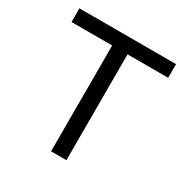

<svg xmlns="http://www.w3.org/2000/svg" viewBox="-160 -837 947 974"><g transform="rotate(30 313.0 -350.0)"><path d="M268 -620H30V-700H596V-620H358V0H268Z"/></g></svg>

Font: Moderustic
Style: Regular
Weight: 400
Designer: Tural Alisoy
Foundry: TAFT Foundry
Version: Version 2.120